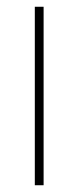

<svg xmlns="http://www.w3.org/2000/svg" viewBox="-20 -548 232 568"><path d="M109 0V-528H83V0Z"/></svg>

Font: Noto Sans Ethiopic SemiCondensed Thin
Style: Regular
Weight: 100
Width: 4
Designer: Monotype Design Team
Foundry: Monotype Imaging Inc.
Version: Version 2.102